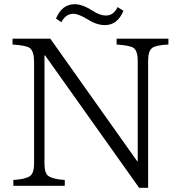

<svg xmlns="http://www.w3.org/2000/svg" viewBox="-20 -899 856 919"><path d="M40 -713.9H220.7L636.2 -127.9H639.2V-608.9Q639.2 -657.7 617.2 -670.9Q600.6 -681.2 538.1 -686V-713.9H786.1V-686Q725.1 -682.6 709 -669.9Q689 -656.2 689 -608.9V0H646L195.8 -633.8H192.9V-116.7Q192.9 -68.4 211.9 -56.6Q233.9 -41 290 -37.6V-9.8H43.9V-37.6Q100.6 -41 123 -55.7Q143.1 -69.8 143.1 -116.7V-605Q143.1 -651.9 123 -668.9Q107.9 -681.2 40 -686ZM248 -810.1Q276.4 -878.9 337.9 -878.9Q374.5 -878.9 424.8 -846.7Q458.5 -824.7 486.8 -824.7Q523.9 -824.7 543 -865.2L570.8 -847.2Q542.5 -778.8 481.9 -778.8Q442.4 -778.8 397.9 -807.1Q355.5 -833 331.1 -833Q294.9 -833 273.9 -793Z"/></svg>

Font: I.Ming
Style: Regular
Weight: 400
Designer: Ichiten Fonts Project
Version: Version 6.11; Dec 27, 2019